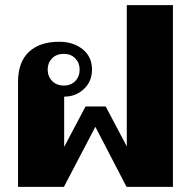

<svg xmlns="http://www.w3.org/2000/svg" viewBox="-20 -725 746 745"><path d="M50 -407Q50 -484 92 -523.5Q134 -563 210 -563Q264 -563 300.5 -534Q337 -505 337 -455Q337 -409 305.5 -379.5Q274 -350 229 -350V-155L312 -312H390L472 -157V-705H651V0H471L350 -233L228 0H50ZM289 -455Q289 -481 272 -498.5Q255 -516 228 -516Q199 -516 182 -498.5Q165 -481 165 -455Q165 -428 182.5 -410.5Q200 -393 228 -393Q255 -393 272 -410.5Q289 -428 289 -455Z"/></svg>

Font: Taviraj
Style: Bold
Weight: 700
Designer: Katatrad Team
Foundry: CadsonDemak
Version: Version 1.001